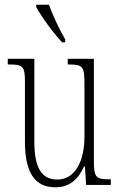

<svg xmlns="http://www.w3.org/2000/svg" viewBox="-20 -786 509 816"><path d="M244 -606H257V-619C234 -657 204 -721 188 -766H134V-756C152 -721 209 -642 244 -606ZM215 10C275 10 312 -23 337 -78H341L346 0H451V-24H448C389 -24 379 -29 379 -103V-536H268V-512H271C333 -512 339 -505 339 -425V-206C339 -107 303 -23 223 -23C155 -23 126 -76 126 -184V-536H13V-512H17C76 -512 86 -506 86 -440V-184C86 -45 133 10 215 10Z"/></svg>

Font: Noto Serif Khmer ExtraCondensed ExtraLight
Style: Regular
Weight: 200
Width: 2
Designer: Danh Hong and the Monotype Design Team
Foundry: Monotype Imaging Inc.
Version: Version 2.004